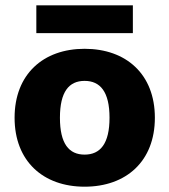

<svg xmlns="http://www.w3.org/2000/svg" viewBox="-20 -694 639 724"><path d="M481 -674H117V-569H481ZM299 -510C143 -510 35 -414 35 -250C35 -86 143 10 299 10C456 10 564 -86 564 -250C564 -414 456 -510 299 -510ZM299 -389C358 -389 393 -348 393 -250C393 -152 358 -111 299 -111C240 -111 206 -152 206 -250C206 -348 240 -389 299 -389Z"/></svg>

Font: Work Sans
Style: Bold
Weight: 700
Designer: Wei Huang
Foundry: Wei Huang
Version: Version 2.012